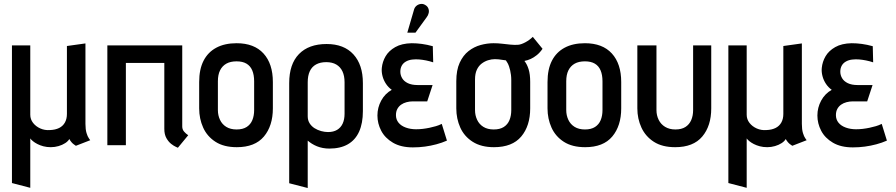

<svg xmlns="http://www.w3.org/2000/svg" viewBox="-20 -729 4499 964"><path d="M409 -107V-511L316 -498V-157Q316 -132 306 -114Q296 -96 277 -86.5Q258 -77 231 -76Q205 -74 182.5 -84Q160 -94 146 -112Q132 -130 132 -153V-501H40V190L132 214V-34Q136 -28 145 -20.5Q154 -13 167.5 -6Q181 1 198 5.5Q215 10 235 10Q255 10 274 4.5Q293 -1 307.5 -10.5Q322 -20 328 -31Q333 -22 339 -15Q345 -8 351 -4Q357 0 361 3L433 -25Q432 -27 426 -35Q420 -43 414.5 -61Q409 -79 409 -107Z M895 -94V-501H519V0H612V-413H805V-82Q805 -54 815.5 -35.5Q826 -17 839.5 -6.5Q853 4 863.5 8.5Q874 13 873 13L925 -50Q913 -58 904 -68.5Q895 -79 895 -94Z M1350 -185V-317Q1350 -409 1303 -460.5Q1256 -512 1168 -512Q1108 -512 1066 -489.5Q1024 -467 1002 -424Q980 -381 980 -317V-185Q980 -133 1000 -88.5Q1020 -44 1062 -17Q1104 10 1169 10Q1260 10 1305 -43.5Q1350 -97 1350 -185ZM1256 -321V-176Q1256 -148 1247 -126Q1238 -104 1218.5 -91.5Q1199 -79 1168 -79Q1137 -79 1116 -92Q1095 -105 1084.5 -127.5Q1074 -150 1074 -176V-321Q1074 -354 1085 -376Q1096 -398 1116.5 -409.5Q1137 -421 1168 -421Q1198 -421 1217.5 -409.5Q1237 -398 1246.5 -375.5Q1256 -353 1256 -321Z M1802 -171V-312Q1802 -404 1754.5 -456Q1707 -508 1620 -508Q1530 -508 1481 -457.5Q1432 -407 1432 -312V191L1525 215V-23Q1534 -15 1546 -7.5Q1558 0 1571.5 5.5Q1585 11 1601 14Q1617 17 1633 17Q1689 17 1726.5 -4.5Q1764 -26 1783 -68Q1802 -110 1802 -171ZM1710 -316V-158Q1710 -129 1700.5 -108.5Q1691 -88 1672.5 -77Q1654 -66 1627 -66Q1610 -66 1592 -71Q1574 -76 1559 -85.5Q1544 -95 1534.5 -110Q1525 -125 1525 -145V-316Q1525 -349 1535.5 -371.5Q1546 -394 1567 -405.5Q1588 -417 1618 -417Q1648 -417 1668.5 -405Q1689 -393 1699.5 -370.5Q1710 -348 1710 -316Z M2155 -416 2153 -497Q2124 -505 2098 -508.5Q2072 -512 2047 -512Q1997 -511 1964.5 -492.5Q1932 -474 1916 -446.5Q1900 -419 1897 -388Q1895 -368 1900.5 -347Q1906 -326 1918 -308Q1930 -290 1947 -278Q1913 -259 1894 -224Q1875 -189 1875 -149Q1875 -109 1894 -72.5Q1913 -36 1953 -12.5Q1993 11 2053 11Q2084 11 2113.5 7Q2143 3 2171 -4.5Q2199 -12 2224 -23L2198 -107Q2184 -100 2168.5 -95.5Q2153 -91 2136.5 -87.5Q2120 -84 2103 -82Q2086 -80 2069 -80Q2041 -80 2017.5 -88.5Q1994 -97 1981 -113Q1968 -129 1968 -151Q1968 -169 1975 -182Q1982 -195 1994 -203.5Q2006 -212 2021.5 -216Q2037 -220 2052 -220H2125L2152 -302H2077Q2047 -302 2027.5 -311.5Q2008 -321 1999 -336.5Q1990 -352 1990 -369Q1990 -386 1997 -399Q2004 -412 2018 -420Q2032 -428 2050 -430Q2068 -432 2085 -430.5Q2102 -429 2119.5 -425.5Q2137 -422 2155 -416ZM2122 -642Q2130 -652 2132.5 -664Q2135 -676 2130.5 -687Q2126 -698 2115 -704Q2104 -711 2091.5 -709Q2079 -707 2070 -699Q2061 -691 2058 -678L2025 -565H2066Z M2704 -484 2655 -544Q2639 -528 2617.5 -516.5Q2596 -505 2580 -504Q2562 -503 2542 -505Q2522 -507 2501 -509.5Q2480 -512 2458 -512Q2426 -512 2393 -503Q2360 -494 2332.5 -472.5Q2305 -451 2288 -414Q2271 -377 2271 -321V-185Q2271 -133 2291 -88.5Q2311 -44 2353.5 -17Q2396 10 2460 10Q2552 10 2597 -43.5Q2642 -97 2642 -185V-318Q2642 -356 2634 -381.5Q2626 -407 2613 -423Q2629 -426 2644.5 -433Q2660 -440 2675.5 -452.5Q2691 -465 2704 -484ZM2547 -327V-176Q2547 -148 2538 -126Q2529 -104 2509.5 -91.5Q2490 -79 2459 -79Q2428 -79 2407 -92Q2386 -105 2375.5 -127.5Q2365 -150 2365 -176V-330Q2365 -359 2374 -378.5Q2383 -398 2398 -409.5Q2413 -421 2430.5 -426.5Q2448 -432 2465 -432Q2475 -432 2484 -431Q2493 -430 2501.5 -428.5Q2510 -427 2520 -426Q2525 -419 2529 -411.5Q2533 -404 2536 -395Q2539 -386 2541.5 -375.5Q2544 -365 2545.5 -352.5Q2547 -340 2547 -327Z M3099 -185V-317Q3099 -409 3052 -460.5Q3005 -512 2917 -512Q2857 -512 2815 -489.5Q2773 -467 2751 -424Q2729 -381 2729 -317V-185Q2729 -133 2749 -88.5Q2769 -44 2811 -17Q2853 10 2918 10Q3009 10 3054 -43.5Q3099 -97 3099 -185ZM3005 -321V-176Q3005 -148 2996 -126Q2987 -104 2967.5 -91.5Q2948 -79 2917 -79Q2886 -79 2865 -92Q2844 -105 2833.5 -127.5Q2823 -150 2823 -176V-321Q2823 -354 2834 -376Q2845 -398 2865.5 -409.5Q2886 -421 2917 -421Q2947 -421 2966.5 -409.5Q2986 -398 2995.5 -375.5Q3005 -353 3005 -321Z M3551 -185V-501H3460V-176Q3460 -148 3450.5 -126Q3441 -104 3421.5 -91.5Q3402 -79 3371 -79Q3341 -79 3319.5 -92Q3298 -105 3287 -127.5Q3276 -150 3276 -176V-501H3180V-185Q3180 -133 3200.5 -88.5Q3221 -44 3263 -17Q3305 10 3370 10Q3461 10 3506 -43.5Q3551 -97 3551 -185Z M4006 -107V-511L3913 -498V-157Q3913 -132 3903 -114Q3893 -96 3874 -86.5Q3855 -77 3828 -76Q3802 -74 3779.5 -84Q3757 -94 3743 -112Q3729 -130 3729 -153V-501H3637V190L3729 214V-34Q3733 -28 3742 -20.5Q3751 -13 3764.5 -6Q3778 1 3795 5.5Q3812 10 3832 10Q3852 10 3871 4.5Q3890 -1 3904.5 -10.5Q3919 -20 3925 -31Q3930 -22 3936 -15Q3942 -8 3948 -4Q3954 0 3958 3L4030 -25Q4029 -27 4023 -35Q4017 -43 4011.5 -61Q4006 -79 4006 -107Z M4364 -416 4362 -497Q4333 -505 4307 -508.5Q4281 -512 4256 -512Q4206 -511 4173.5 -492.5Q4141 -474 4125 -446.5Q4109 -419 4106 -388Q4104 -368 4109.5 -347Q4115 -326 4127 -308Q4139 -290 4156 -278Q4122 -259 4103 -224Q4084 -189 4084 -149Q4084 -109 4103 -72.5Q4122 -36 4162 -12.5Q4202 11 4262 11Q4293 11 4322.5 7Q4352 3 4380 -4.5Q4408 -12 4433 -23L4407 -107Q4393 -100 4377.5 -95.5Q4362 -91 4345.5 -87.5Q4329 -84 4312 -82Q4295 -80 4278 -80Q4250 -80 4226.5 -88.5Q4203 -97 4190 -113Q4177 -129 4177 -151Q4177 -169 4184 -182Q4191 -195 4203 -203.5Q4215 -212 4230.5 -216Q4246 -220 4261 -220H4334L4361 -302H4286Q4256 -302 4236.5 -311.5Q4217 -321 4208 -336.5Q4199 -352 4199 -369Q4199 -386 4206 -399Q4213 -412 4227 -420Q4241 -428 4259 -430Q4277 -432 4294 -430.5Q4311 -429 4328.5 -425.5Q4346 -422 4364 -416Z"/></svg>

Font: Advent Pro SemiBold
Style: Regular
Weight: 600
Designer: VivaRado, Andreas Kalpakidis
Foundry: VivaRado, Andreas Kalpakidis
Version: Version 3.000